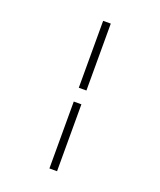

<svg xmlns="http://www.w3.org/2000/svg" viewBox="-163 -801 926 1111"><g transform="rotate(20 300.0 -245.5)"><path d="M277 -288V-700H324V-288ZM277 209V-203H324V209Z"/></g></svg>

Font: Red Hat Mono
Style: Regular
Weight: 300
Monospace: yes
Designer: Pentagram, MCKL
Foundry: Pentagram, MCKL
Version: Version 1.023